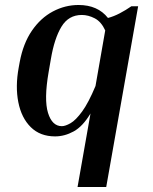

<svg xmlns="http://www.w3.org/2000/svg" viewBox="-20 -537 614 770"><path d="M534 -512 406 213H291L343 -82Q312 -30 275.5 -10Q239 10 201 10Q141 10 103.5 -27Q66 -64 53.5 -127Q41 -190 55 -266L59 -288Q73 -363 108 -414Q143 -465 192 -491Q241 -517 295 -517Q372 -517 413 -465Q436 -471 460 -483.5Q484 -496 507 -512ZM175 -248Q156 -138 172.5 -84.5Q189 -31 228 -31Q242 -31 263 -43Q284 -55 309.5 -90Q335 -125 363 -192L402 -415Q386 -450 360 -463.5Q334 -477 308 -477Q255 -477 226.5 -430Q198 -383 184 -300Z"/></svg>

Font: Inria Serif
Style: Bold Italic
Weight: 700
Italic angle: -10°
Designer: Black Foundry Team
Foundry: Black Foundry
Version: Version 1.000; ttfautohint (v1.8.3)